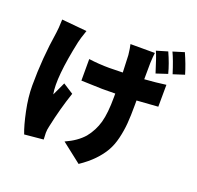

<svg xmlns="http://www.w3.org/2000/svg" viewBox="-156 -1013 1312 1277"><g transform="rotate(20 500.0 -375.0)"><path d="M884.8 -670.9 804.7 -644.5Q770.5 -754.9 754.9 -788.1L834 -811.5Q868.2 -736.3 884.8 -670.9ZM98.6 -769.5 276.4 -752.9Q254.9 -691.4 249 -663.1Q191.4 -393.6 212.9 -281.2Q219.7 -293.9 234.9 -327.6Q250 -361.3 256.8 -375L330.1 -328.1Q289.1 -208 260.7 -74.2Q253.9 -46.9 253.9 -24.4Q253.9 -8.8 255.9 22.5L122.1 35.2Q100.6 -19.5 81.1 -113.3Q61.5 -207 61.5 -290Q61.5 -482.4 91.8 -673.8Q96.7 -702.1 98.6 -769.5ZM581.1 -771.5H753.9Q750 -747.1 748 -698.2Q747.1 -676.8 747.1 -583Q830.1 -588.9 898.4 -598.6L897.5 -443.4Q758.8 -433.6 747.1 -432.6V-401.4Q747.1 -324.2 742.7 -270Q738.3 -215.8 725.1 -161.1Q711.9 -106.4 688 -64.9Q664.1 -23.4 625 17.1Q585.9 57.6 529.3 95.7L390.6 -12.7Q471.7 -48.8 517.6 -101.6Q561.5 -156.2 580.1 -222.7Q598.6 -289.1 598.6 -402.3V-427.7Q567.4 -426.8 505.9 -426.8Q489.3 -426.8 357.4 -431.6V-584Q431.6 -574.2 502 -574.2Q529.3 -574.2 597.7 -576.2Q595.7 -649.4 592.8 -698.2Q587.9 -744.1 581.1 -771.5ZM860.4 -820.3 939.5 -844.7Q972.7 -770.5 992.2 -704.1L913.1 -678.7Q883.8 -771.5 860.4 -820.3Z"/></g></svg>

Font: Gen Shin Gothic Heavy
Style: Bold
Weight: 900
Designer: [Source Han Sans]
Ryoko NISHIZUKA  (kana & ideographs); Paul D. Hunt (Latin, Greek & Cyrillic); Wenlong ZHANG  (bopomofo
Version: Version 1.002.20150607